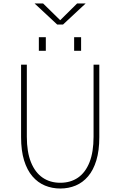

<svg xmlns="http://www.w3.org/2000/svg" viewBox="-20 -1071 690 1102"><path d="M326 11Q279 11 238 -6Q197 -23 166.2 -58.8Q135.5 -94.5 118.2 -150.5Q101 -206.5 101 -284V-700H134V-286Q134 -198.5 157.8 -139.8Q181.5 -81 224.5 -51.5Q267.5 -22 326 -22Q385 -22 427.8 -51.5Q470.5 -81 493.8 -139.8Q517 -198.5 517 -286V-700H550V-284Q550 -206.5 533 -150.5Q516 -94.5 485.5 -58.8Q455 -23 414.2 -6Q373.5 11 326 11ZM203 -857.5H243V-779.5H203ZM405.5 -857.5H445.5V-779.5H405.5ZM178.5 -1051H227.5L325.5 -955L422.5 -1051H471.5L341.5 -930H308.5Z"/></svg>

Font: Trispace Thin
Style: Regular
Weight: 100
Designer: Tyler Finck
Foundry: Etcetera Type Company
Version: Version 1.210